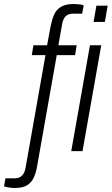

<svg xmlns="http://www.w3.org/2000/svg" viewBox="-98 -751 555 954"><path d="M-25 183Q-34 183 -44 182Q-54 181 -62.5 179Q-71 177 -78 175L-71 135H-25Q-1 135 12 121Q25 107 29 83L128 -477H60L68 -526H136L154 -623Q160 -653 170.5 -677.5Q181 -702 204 -716.5Q227 -731 267 -731Q276 -731 285 -730.5Q294 -730 303 -728.5Q312 -727 318 -724L310 -683H265Q240 -683 227.5 -669.5Q215 -656 211 -632L192 -526H283L275 -477H184L86 77Q81 107 70 131Q59 155 37.5 169Q16 183 -25 183ZM367 -642 381 -723H437L423 -642ZM256 0 349 -526H405L312 0Z"/></svg>

Font: Archivo SemiCondensed ExtraLight
Style: Italic
Weight: 250
Width: 4
Italic angle: -10°
Designer: Hector Gatti
Foundry: Omnibus-Type
Version: Version 2.001